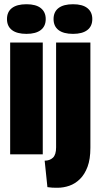

<svg xmlns="http://www.w3.org/2000/svg" viewBox="-20 -729 474 907"><path d="M28 0V-528H182V0ZM105 -569Q60 -569 36.5 -587Q13 -605 13 -639Q13 -673 36.5 -691Q60 -709 105 -709Q150 -709 173 -690.5Q196 -672 196 -639Q196 -605 172.5 -587Q149 -569 105 -569ZM251 158Q238 158 227 157.5Q216 157 204 155L191 30Q215 30 230 16Q245 2 245 -33V-528H407V-31Q407 23 393.5 59Q380 95 357.5 117Q335 139 307.5 148.5Q280 158 251 158ZM325 -569Q280 -569 256.5 -587Q233 -605 233 -639Q233 -673 256.5 -691Q280 -709 325 -709Q370 -709 393 -690.5Q416 -672 416 -639Q416 -605 392.5 -587Q369 -569 325 -569Z"/></svg>

Font: Bricolage Grotesque 72pt Condensed ExtraBold
Style: Regular
Weight: 800
Width: 3
Designer: Mathieu Triay
Foundry: Atelier Triay
Version: Version 1.001;gftools[0.9.33.dev8+g029e19f]